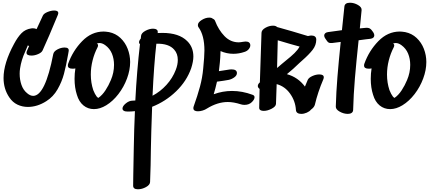

<svg xmlns="http://www.w3.org/2000/svg" viewBox="-20 -835 3153 1406"><path d="M453 -487Q487 -487 483 -461L479 -438Q464 -353 448.5 -294.5Q433 -236 401.5 -181Q370 -126 319 -94Q253 -52 184 -52Q143 -52 107.5 -69Q72 -86 48 -122Q6 -184 6 -264Q6 -372 83 -514Q109 -563 137.5 -592Q166 -621 209 -627Q213 -628 220 -628Q236 -628 248 -622Q278 -688 294 -721Q301 -736 327.5 -747Q354 -758 377 -758Q407 -758 407 -739Q407 -735 404 -727Q335 -559 292 -466Q285 -450 259.5 -439Q234 -428 210 -428Q194 -428 184 -433Q174 -438 174 -449Q174 -456 178 -464L193 -498Q188 -499 184 -503L164 -456Q136 -395 127 -334Q124 -315 124 -295Q124 -252 137 -214Q150 -176 178 -153Q201 -133 223 -133Q311 -133 370 -439Q374 -459 400.5 -473Q427 -487 453 -487Z M815 -360Q815 -405 799.5 -442.5Q784 -480 751 -504Q729 -520 709 -520Q701 -520 689 -516Q698 -512 698 -502Q698 -496 694 -488Q671 -444 658 -392.5Q645 -341 645 -289Q645 -229 663 -175Q675 -145 688 -128Q694 -121 700 -118Q729 -138 752.5 -174Q776 -210 792 -249Q815 -303 815 -360ZM933 -381Q933 -322 910 -260Q887 -198 847 -146Q807 -94 758 -64Q712 -36 668 -36Q624 -36 591 -63Q558 -90 543 -141Q526 -193 526 -258Q526 -297 532 -334Q525 -332 511 -332Q477 -332 477 -355Q477 -363 479 -368Q513 -463 581.5 -533.5Q650 -604 739 -604Q752 -604 778 -600Q827 -590 862 -557Q897 -524 915 -477.5Q933 -431 933 -381Z M1282 -396Q1282 -442 1256 -471Q1217 -517 1125 -515Q1107 -357 1097 -134Q1154 -164 1199 -213.5Q1244 -263 1267 -323Q1282 -361 1282 -396ZM1169 -594Q1291 -594 1351 -534Q1396 -490 1396 -421Q1396 -385 1380 -335Q1347 -241 1270 -166.5Q1193 -92 1094 -53Q1090 49 1088 125.5Q1086 202 1085 253Q1084 375 1079 498Q1078 519 1049 535Q1020 551 990 551Q955 551 955 525L956 445Q957 406 959.5 257Q962 108 968 -21Q941 -18 915 -18Q896 -18 886.5 -24Q877 -30 877 -40Q877 -58 901.5 -78Q926 -98 951 -98Q965 -98 971 -99Q982 -314 1005 -512Q998 -516 998 -525Q998 -537 1011 -553Q1011 -559 1013 -573Q1016 -594 1045 -609.5Q1074 -625 1101 -625Q1118 -625 1127.5 -618Q1137 -611 1135 -597V-593Q1146 -594 1169 -594Z M1844 -123Q1844 -107 1825 -88Q1804 -67 1771 -67Q1755 -67 1744 -71Q1691 -88 1648 -88Q1573 -88 1495 -40Q1482 -31 1463.5 -25.5Q1445 -20 1429 -20Q1414 -20 1405 -25.5Q1396 -31 1396 -43Q1396 -50 1398 -55Q1427 -136 1444.5 -201Q1462 -266 1468 -333Q1477 -423 1477 -465Q1477 -576 1434 -635Q1429 -641 1429 -651Q1429 -671 1457 -688.5Q1485 -706 1512 -706Q1530 -706 1538 -698Q1551 -693 1555 -682Q1580 -616 1624 -570.5Q1668 -525 1728 -525Q1739 -525 1761 -529Q1775 -531 1779 -531Q1796 -531 1804.5 -523.5Q1813 -516 1813 -503Q1813 -489 1801.5 -475Q1790 -461 1771 -455Q1730 -441 1689 -441Q1640 -441 1595 -461Q1593 -405 1590 -377L1583 -314Q1622 -321 1661 -326L1675 -327Q1715 -327 1715 -300Q1715 -282 1695 -268Q1675 -254 1654 -250Q1623 -244 1569 -237Q1558 -188 1545 -145Q1611 -169 1679 -169Q1754 -169 1829 -141Q1844 -136 1844 -123Z M2073 -391Q2112 -422 2136.5 -446Q2161 -470 2174 -494Q2120 -508 2014 -540L2009 -337Q2039 -362 2044 -367ZM2318 -290Q2351 -290 2351 -269Q2351 -263 2348 -255Q2307 -159 2286 -69Q2281 -49 2257 -32Q2247 -19 2226.5 -10Q2206 -1 2186 -1Q2169 -1 2158.5 -8Q2148 -15 2147 -30Q2143 -95 2104.5 -149Q2066 -203 2006 -219L2001 -74Q2000 -55 1969.5 -39Q1939 -23 1911 -23Q1896 -23 1887 -28.5Q1878 -34 1878 -46L1881 -184Q1868 -193 1868 -205Q1868 -219 1883 -232Q1888 -414 1895 -595Q1896 -616 1923.5 -631.5Q1951 -647 1979 -647Q2000 -647 2009 -637Q2118 -607 2235 -571Q2253 -575 2260 -575Q2277 -575 2286.5 -567.5Q2296 -560 2296 -545Q2296 -504 2269 -469.5Q2242 -435 2194 -393L2174 -375Q2126 -328 2081 -292Q2163 -269 2213 -201Q2217 -211 2234 -251Q2242 -267 2268 -278.5Q2294 -290 2318 -290Z M2713 -599Q2721 -586 2721 -577Q2721 -555 2693 -551L2658 -547Q2609 -540 2606 -540Q2589 -380 2579 -262Q2569 -144 2566 -29Q2565 -15 2554.5 -8Q2544 -1 2527 -1Q2497 -1 2467.5 -17.5Q2438 -34 2439 -55Q2442 -161 2451 -271.5Q2460 -382 2475 -528L2412 -520Q2398 -519 2390.5 -521.5Q2383 -524 2376 -533Q2369 -542 2362 -553Q2354 -564 2354 -575Q2354 -584 2361 -591Q2368 -598 2382 -600Q2404 -603 2433 -607L2484 -614L2502 -787Q2505 -815 2543 -815Q2573 -815 2601.5 -798.5Q2630 -782 2628 -761L2615 -627Q2643 -629 2656 -631Q2677 -633 2688.5 -626Q2700 -619 2713 -599Z M2984 -360Q2984 -405 2968.5 -442.5Q2953 -480 2920 -504Q2898 -520 2878 -520Q2870 -520 2858 -516Q2867 -512 2867 -502Q2867 -496 2863 -488Q2840 -444 2827 -392.5Q2814 -341 2814 -289Q2814 -229 2832 -175Q2844 -145 2857 -128Q2863 -121 2869 -118Q2898 -138 2921.5 -174Q2945 -210 2961 -249Q2984 -303 2984 -360ZM3102 -381Q3102 -322 3079 -260Q3056 -198 3016 -146Q2976 -94 2927 -64Q2881 -36 2837 -36Q2793 -36 2760 -63Q2727 -90 2712 -141Q2695 -193 2695 -258Q2695 -297 2701 -334Q2694 -332 2680 -332Q2646 -332 2646 -355Q2646 -363 2648 -368Q2682 -463 2750.5 -533.5Q2819 -604 2908 -604Q2921 -604 2947 -600Q2996 -590 3031 -557Q3066 -524 3084 -477.5Q3102 -431 3102 -381Z"/></svg>

Font: Sedgwick Ave Display
Style: Regular
Weight: 400
Designer: Kevin Burke, Pedro Vergani
Foundry: Google, Inc.
Version: Version 1.000